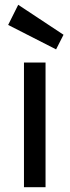

<svg xmlns="http://www.w3.org/2000/svg" viewBox="-20 -781 290 801"><path d="M170 0H80V-520H170ZM214 -575 14 -677 56 -761 245 -636Z"/></svg>

Font: ABeeZee
Style: Regular
Weight: 400
Designer: Anja Meiners
Foundry: Anja Meiners
Version: Version 1.001